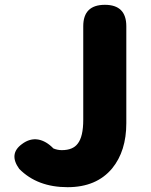

<svg xmlns="http://www.w3.org/2000/svg" viewBox="-20 -764 626 798"><path d="M261 14Q135 14 60 -62Q15 -124 71 -165Q104 -190 139 -184Q172 -178 202 -147Q219 -140 237 -140Q283 -140 303 -167Q326 -196 326 -266V-655Q326 -744 416 -744Q505 -744 505 -655V-498V-252Q505 -136 446 -64Q381 14 261 14Z"/></svg>

Font: GenSenRounded TW H
Style: Regular
Weight: 900
Version: Version 1.501;PS 1;hotconv 16.6.51;makeotf.lib2.5.65220